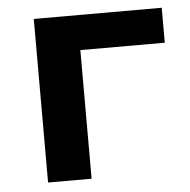

<svg xmlns="http://www.w3.org/2000/svg" viewBox="-42 -538 575 580"><g transform="rotate(-5 245.0 -248.0)"><path d="M81 0V-496H469V-390H213V0Z"/></g></svg>

Font: Nunito Sans 9pt
Style: Bold
Weight: 700
Version: Version 3.101;gftools[0.9.27]